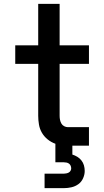

<svg xmlns="http://www.w3.org/2000/svg" viewBox="-20 -755 540 995"><path d="M211 220V145H311Q317 145 324 143.5Q331 142 336.5 139Q342 136 345.5 130Q349 124 349 118Q349 110 346 103.5Q343 97 337.5 93Q332 89 325 87.5Q318 86 311 86H267V-10Q245 -18 227 -32.5Q209 -47 197.5 -66.5Q186 -86 182 -109Q178 -132 178 -155V-424H59V-520H178V-735H289V-520H441V-424H289V-155Q289 -144 291 -134Q293 -124 298 -115Q303 -106 312.5 -101Q322 -96 332 -96H441V0H355V46Q368 50 380.5 57.5Q393 65 402 76.5Q411 88 415 102Q419 116 419 131Q419 150 410.5 169Q402 188 386 199.5Q370 211 350.5 215.5Q331 220 311 220Z"/></svg>

Font: Iosevka SS04
Style: Bold
Weight: 700
Monospace: yes
Designer: Belleve Invis
Foundry: Belleve Invis
Version: Version 19.0.0; ttfautohint (v1.8.4)